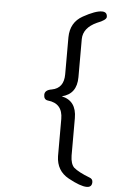

<svg xmlns="http://www.w3.org/2000/svg" viewBox="-61 -882 622 1003"><g transform="rotate(5 250.0 -380.0)"><path d="M261.7 -379.9Q339.8 -363.3 339.8 -272.5V-75.2Q340.8 -32.2 359.4 -13.7Q384.8 7.8 443.4 30.3Q460 36.1 460 52.7Q460 80.1 432.6 80.1Q399.4 80.1 335.4 44.9Q271.5 9.8 269.5 -66.4V-261.7Q269.5 -343.8 191.4 -351.6Q169.9 -354.5 169.9 -379.9Q169.9 -405.3 207 -411.1Q269.5 -422.9 269.5 -496.1V-690.4Q270.5 -768.6 334.5 -804.2Q398.4 -839.8 432.6 -839.8Q460 -839.8 460 -813.5Q460 -796.9 411.1 -778.3Q340.8 -746.1 339.8 -687.5V-487.3Q339.8 -398.4 261.7 -379.9Z"/></g></svg>

Font: MotoyaLMaru
Style: W3 mono
Weight: 400
Version: Version 1.01